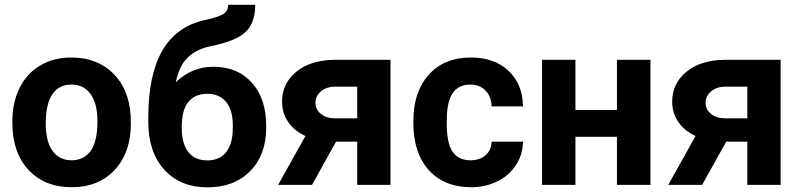

<svg xmlns="http://www.w3.org/2000/svg" viewBox="-20 -781 3382 811"><path d="M32.2 0ZM32.2 -269Q32.2 -347.7 62.5 -409.2Q92.8 -470.7 149.7 -504.4Q206.5 -538.1 281.7 -538.1Q388.7 -538.1 456.3 -472.7Q523.9 -407.2 531.7 -294.9L532.7 -258.8Q532.7 -137.2 464.8 -63.7Q397 9.8 282.7 9.8Q168.5 9.8 100.3 -63.5Q32.2 -136.7 32.2 -262.7ZM173.3 -258.8Q173.3 -183.6 201.7 -143.8Q230 -104 282.7 -104Q334 -104 362.8 -143.3Q391.6 -182.6 391.6 -269Q391.6 -342.8 362.8 -383.3Q334 -423.8 281.7 -423.8Q230 -423.8 201.7 -383.5Q173.3 -343.3 173.3 -258.8Z M881.8 -499Q983.4 -499 1043.9 -431.6Q1104.5 -364.3 1104.5 -248.5V-241.7Q1104.5 -127.4 1037.1 -58.6Q969.7 10.3 856 10.3Q741.7 10.3 674.1 -64.2Q606.4 -138.7 606.4 -266.6V-290Q607.4 -468.3 666.7 -569.1Q726.1 -669.9 845.2 -696.3Q907.7 -710 925.8 -723.4Q943.8 -736.8 943.8 -760.7H1058.1Q1058.1 -684.1 1016.8 -645.5Q975.6 -606.9 870.1 -585.9Q807.6 -573.2 771.5 -536.6Q735.4 -500 722.7 -433.6Q790 -499 881.8 -499ZM855 -384.8Q804.7 -384.8 776.1 -351.1Q747.6 -317.4 747.6 -241.7Q747.6 -174.3 775.4 -138.9Q803.2 -103.5 856 -103.5Q907.2 -103.5 935.1 -138.2Q962.9 -172.9 963.4 -240.2V-252Q963.4 -316.9 934.8 -350.8Q906.2 -384.8 855 -384.8Z M1629.4 -528.3V0H1488.8V-182.6H1399.4L1297.9 0H1154.8L1270 -206.5Q1222.7 -228.5 1197 -266.1Q1171.4 -303.7 1171.4 -351.6Q1171.4 -428.2 1230.7 -477.3Q1290 -526.4 1389.6 -528.3ZM1392.1 -281.2H1488.8V-415H1397Q1359.4 -415 1335.9 -395.3Q1312.5 -375.5 1312.5 -347.2Q1312.5 -318.8 1335 -300.3Q1357.4 -281.7 1392.1 -281.2Z M1967.8 -104Q2006.8 -104 2031.2 -125.5Q2055.7 -147 2056.6 -182.6H2189Q2188.5 -128.9 2159.7 -84.2Q2130.9 -39.6 2080.8 -14.9Q2030.8 9.8 1970.2 9.8Q1856.9 9.8 1791.5 -62.3Q1726.1 -134.3 1726.1 -261.2V-270.5Q1726.1 -392.6 1791 -465.3Q1856 -538.1 1969.2 -538.1Q2068.4 -538.1 2128.2 -481.7Q2188 -425.3 2189 -331.5H2056.6Q2055.7 -372.6 2031.2 -398.2Q2006.8 -423.8 1966.8 -423.8Q1917.5 -423.8 1892.3 -387.9Q1867.2 -352.1 1867.2 -271.5V-256.8Q1867.2 -175.3 1892.1 -139.6Q1917 -104 1967.8 -104Z M2727.5 0H2585.9V-203.1H2410.6V0H2269.5V-528.3H2410.6V-316.4H2585.9V-528.3H2727.5Z M3277.3 -528.3V0H3136.7V-182.6H3047.4L2945.8 0H2802.7L2918 -206.5Q2870.6 -228.5 2845 -266.1Q2819.3 -303.7 2819.3 -351.6Q2819.3 -428.2 2878.7 -477.3Q2938 -526.4 3037.6 -528.3ZM3040 -281.2H3136.7V-415H3044.9Q3007.3 -415 2983.9 -395.3Q2960.4 -375.5 2960.4 -347.2Q2960.4 -318.8 2982.9 -300.3Q3005.4 -281.7 3040 -281.2Z"/></svg>

Font: Roboto
Style: Bold
Weight: 700
Designer: Google
Version: Version 2.134; 2016; ttfautohint (v1.6)